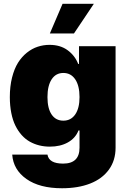

<svg xmlns="http://www.w3.org/2000/svg" viewBox="-20 -793 689 1029"><path d="M312.5 215.9Q192.1 215.9 121.6 166.2Q51.1 116.5 45.5 35.5H234.4Q242.2 83.8 318.2 83.8Q406.2 83.8 406.2 -1.4V-93.8H400.6Q384.6 -52.6 343.9 -29.8Q303.3 -7.1 247.2 -7.1Q217.7 -7.1 190.9 -13.7Q164.1 -20.2 139.9 -33.7Q115.8 -47.2 96.2 -69.1Q76.7 -90.9 62.5 -119.7Q48.3 -148.4 40.5 -187.5Q32.7 -226.6 32.7 -272.7Q32.7 -330.3 44.6 -377.5Q56.5 -424.7 76.5 -456.7Q96.6 -488.6 124.1 -510.7Q151.6 -532.7 182.2 -542.6Q212.7 -552.6 245.7 -552.6Q303.3 -552.6 342.5 -523.8Q381.7 -495 399.1 -450.3H403.4V-545.5H599.4V-1.4Q599.4 66.8 563.6 116.1Q527.7 165.5 463.2 190.7Q398.8 215.9 312.5 215.9ZM406.2 -272.7Q406.2 -333.5 383.2 -367.7Q360.1 -402 319.6 -402Q279.1 -402 256.7 -367.7Q234.4 -333.5 234.4 -272.7Q234.4 -212 256.7 -179.2Q279.1 -146.3 319.6 -146.3Q360.1 -146.3 383.2 -179.7Q406.2 -213.1 406.2 -272.7ZM247.2 -613.6 315.3 -772.7H483L376.4 -613.6Z"/></svg>

Font: Karasuma Gothic
Style: Black
Weight: 900
Designer: Rasmus Andersson / Ryoko Nishizuka
Foundry: Genbu
Version: Version 1.00